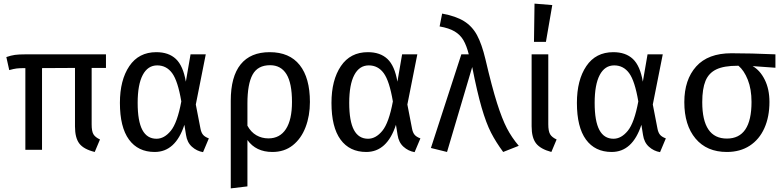

<svg xmlns="http://www.w3.org/2000/svg" viewBox="-20 -827 4328 1060"><path d="M486 -452V-140Q486 -102 496 -85.5Q506 -69 532 -57L503 12Q442 -3 418 -34.5Q394 -66 394 -129V-452L212 -451V0H120V-451Q88 -451 72 -449Q56 -447 31 -440L15 -512Q41 -521 62.5 -524Q84 -527 122 -527H565V-452Z M1006 -376 1032 -527H1116L1061 -250L1087 -116Q1091 -95 1101 -83Q1111 -71 1133 -63L1101 13Q1066 7 1039.5 -17Q1013 -41 1007 -82L998 -138Q949 12 834 12Q742 12 692 -56.5Q642 -125 642 -259Q642 -385 694 -462Q746 -539 843 -539Q911 -539 951 -501.5Q991 -464 1006 -376ZM740 -259Q740 -158 766 -109.5Q792 -61 844 -61Q887 -61 923 -105Q959 -149 981 -267Q962 -380 930.5 -423Q899 -466 848 -466Q796 -466 768 -413Q740 -360 740 -259Z M1691 -264Q1691 -188 1667 -125Q1643 -62 1596.5 -25Q1550 12 1484 12Q1393 12 1346 -54V202L1254 213V-271Q1254 -404 1308.5 -471.5Q1363 -539 1469 -539Q1578 -539 1634.5 -468Q1691 -397 1691 -264ZM1592 -264Q1592 -368 1561.5 -417.5Q1531 -467 1471 -467Q1403 -467 1374.5 -415Q1346 -363 1346 -256V-133Q1365 -98 1395 -80.5Q1425 -63 1462 -63Q1525 -63 1558.5 -114.5Q1592 -166 1592 -264Z M2174 -376 2200 -527H2284L2229 -250L2255 -116Q2259 -95 2269 -83Q2279 -71 2301 -63L2269 13Q2234 7 2207.5 -17Q2181 -41 2175 -82L2166 -138Q2117 12 2002 12Q1910 12 1860 -56.5Q1810 -125 1810 -259Q1810 -385 1862 -462Q1914 -539 2011 -539Q2079 -539 2119 -501.5Q2159 -464 2174 -376ZM1908 -259Q1908 -158 1934 -109.5Q1960 -61 2012 -61Q2055 -61 2091 -105Q2127 -149 2149 -267Q2130 -380 2098.5 -423Q2067 -466 2016 -466Q1964 -466 1936 -413Q1908 -360 1908 -259Z M2660 -500Q2696 -346 2724 -258Q2752 -170 2778.5 -119Q2805 -68 2844 -22L2758 12Q2718 -42 2691 -94.5Q2664 -147 2639 -233Q2614 -319 2587 -457L2448 12L2359 -10L2527 -527H2568Q2556 -575 2538.5 -605Q2521 -635 2490 -653.5Q2459 -672 2407 -681L2421 -752Q2497 -738 2542 -710Q2587 -682 2613.5 -633Q2640 -584 2660 -500Z M3007 -141Q3007 -103 3017 -86Q3027 -69 3053 -57L3024 12Q2964 -4 2939.5 -35.5Q2915 -67 2915 -130V-527H3007ZM3029 -799 2994 -596H2928L2931 -807Z M3529 -376 3555 -527H3639L3584 -250L3610 -116Q3614 -95 3624 -83Q3634 -71 3656 -63L3624 13Q3589 7 3562.5 -17Q3536 -41 3530 -82L3521 -138Q3472 12 3357 12Q3265 12 3215 -56.5Q3165 -125 3165 -259Q3165 -385 3217 -462Q3269 -539 3366 -539Q3434 -539 3474 -501.5Q3514 -464 3529 -376ZM3263 -259Q3263 -158 3289 -109.5Q3315 -61 3367 -61Q3410 -61 3446 -105Q3482 -149 3504 -267Q3485 -380 3453.5 -423Q3422 -466 3371 -466Q3319 -466 3291 -413Q3263 -360 3263 -259Z M4261 -453 4135 -462Q4176 -439 4202 -387Q4228 -335 4228 -264Q4228 -182 4200 -119.5Q4172 -57 4119 -22.5Q4066 12 3993 12Q3882 12 3820 -62Q3758 -136 3758 -263Q3758 -387 3823.5 -460Q3889 -533 4018 -533Q4125 -533 4261 -527ZM4129 -264Q4129 -335 4108.5 -386.5Q4088 -438 4057 -464H4052Q3977 -464 3935 -444Q3893 -424 3875 -380.5Q3857 -337 3857 -263Q3857 -62 3993 -62Q4129 -62 4129 -264Z"/></svg>

Font: FiraGOUPP
Style: Medium
Weight: 400
Designer: bBox Type
Foundry: bBox Type GmbH
Version: Version 1.001